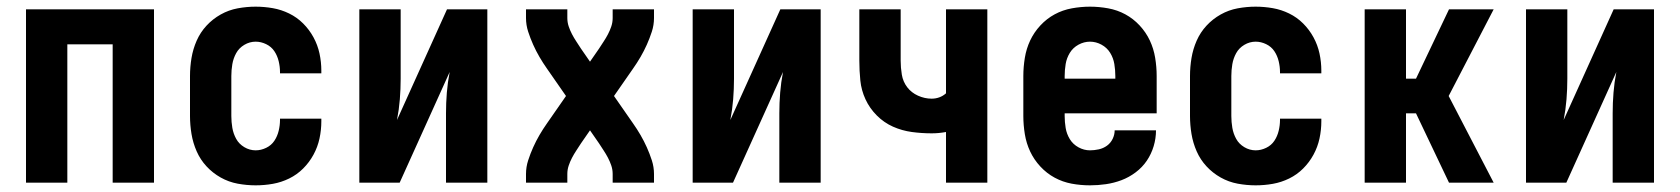

<svg xmlns="http://www.w3.org/2000/svg" viewBox="-20 -548 5040 576"><path d="M58 0V-520H442V0H318V-415H182V0Z M747 8Q720 8 693 3Q666 -2 642 -15.5Q618 -29 599.5 -49Q581 -69 570 -94Q559 -119 554.5 -146Q550 -173 550 -200V-320Q550 -347 554.5 -374Q559 -401 570 -426Q581 -451 599.5 -471Q618 -491 642 -504.5Q666 -518 693 -523Q720 -528 747 -528Q773 -528 798.5 -523.5Q824 -519 847.5 -507.5Q871 -496 889.5 -477.5Q908 -459 920.5 -436Q933 -413 938.5 -387.5Q944 -362 944 -336V-328H820V-332Q820 -348 816 -364.5Q812 -381 803 -394.5Q794 -408 778.5 -415.5Q763 -423 747 -423Q729 -423 713 -413.5Q697 -404 688.5 -388.5Q680 -373 677 -355.5Q674 -338 674 -320V-200Q674 -182 677 -164.5Q680 -147 688.5 -131.5Q697 -116 713 -106.5Q729 -97 747 -97Q763 -97 778.5 -104.5Q794 -112 803 -125.5Q812 -139 816 -155.5Q820 -172 820 -188V-192H944V-184Q944 -158 938.5 -132.5Q933 -107 920.5 -84Q908 -61 889.5 -42.5Q871 -24 847.5 -12.5Q824 -1 798.5 3.5Q773 8 747 8Z M1058 0V-520H1182V-312Q1182 -281 1179.5 -250Q1177 -219 1171 -188L1321 -520H1442V0H1318V-208Q1318 -239 1320.5 -270Q1323 -301 1329 -332L1179 0Z M1558 0V-26Q1558 -47 1564.5 -67Q1571 -87 1579.5 -106Q1588 -125 1598.5 -143Q1609 -161 1621 -178L1678 -260L1621 -342Q1609 -359 1598.5 -377Q1588 -395 1579.5 -414Q1571 -433 1564.5 -453Q1558 -473 1558 -494V-520H1682V-494Q1682 -481 1686 -469Q1690 -457 1696 -445.5Q1702 -434 1709 -423.5Q1716 -413 1723 -402L1750 -363L1777 -402Q1784 -413 1791 -423.5Q1798 -434 1804 -445.5Q1810 -457 1814 -469Q1818 -481 1818 -494V-520H1942V-494Q1942 -473 1935.5 -453Q1929 -433 1920.5 -414Q1912 -395 1901.5 -377Q1891 -359 1879 -342L1822 -260L1879 -178Q1891 -161 1901.5 -143Q1912 -125 1920.5 -106Q1929 -87 1935.5 -67Q1942 -47 1942 -26V0H1818V-26Q1818 -39 1814 -51Q1810 -63 1804 -74.5Q1798 -86 1791 -96.5Q1784 -107 1777 -118L1750 -157L1723 -118Q1716 -107 1709 -96.5Q1702 -86 1696 -74.5Q1690 -63 1686 -51Q1682 -39 1682 -26V0Z M2058 0V-520H2182V-312Q2182 -281 2179.5 -250Q2177 -219 2171 -188L2321 -520H2442V0H2318V-208Q2318 -239 2320.5 -270Q2323 -301 2329 -332L2179 0Z M2818 0V-152Q2807 -150 2796.5 -149Q2786 -148 2775 -148Q2745 -148 2715.5 -152Q2686 -156 2659 -168Q2632 -180 2610.5 -201.5Q2589 -223 2576.5 -250Q2564 -277 2561 -306.5Q2558 -336 2558 -366V-520H2682V-366Q2682 -345 2685.5 -324Q2689 -303 2701.5 -286.5Q2714 -270 2734 -261Q2754 -252 2775 -252Q2787 -252 2798 -256Q2809 -260 2818 -268V-520H2942V0Z M3250 8Q3222 8 3195 3Q3168 -2 3144 -15Q3120 -28 3101 -48.5Q3082 -69 3070.5 -93.5Q3059 -118 3054.5 -145.5Q3050 -173 3050 -200V-320Q3050 -347 3054.5 -374.5Q3059 -402 3070.5 -426.5Q3082 -451 3101 -471.5Q3120 -492 3144 -505Q3168 -518 3195.5 -523Q3223 -528 3250 -528Q3277 -528 3304.5 -523Q3332 -518 3356 -505Q3380 -492 3399 -471.5Q3418 -451 3429.5 -426.5Q3441 -402 3445.5 -374.5Q3450 -347 3450 -320V-208H3174V-200Q3174 -182 3177 -164Q3180 -146 3189.5 -130.5Q3199 -115 3215.5 -106Q3232 -97 3250 -97Q3263 -97 3276.5 -100Q3290 -103 3301 -111Q3312 -119 3318 -131.5Q3324 -144 3324 -157H3448Q3448 -133 3441 -109.5Q3434 -86 3420.5 -66Q3407 -46 3387 -31Q3367 -16 3344.5 -7.5Q3322 1 3298 4.5Q3274 8 3250 8ZM3174 -312H3326V-320Q3326 -338 3323 -356Q3320 -374 3310.5 -389.5Q3301 -405 3284.5 -414Q3268 -423 3250 -423Q3232 -423 3215.5 -414Q3199 -405 3189.5 -389.5Q3180 -374 3177 -356Q3174 -338 3174 -320Z M3747 8Q3720 8 3693 3Q3666 -2 3642 -15.5Q3618 -29 3599.5 -49Q3581 -69 3570 -94Q3559 -119 3554.5 -146Q3550 -173 3550 -200V-320Q3550 -347 3554.5 -374Q3559 -401 3570 -426Q3581 -451 3599.5 -471Q3618 -491 3642 -504.5Q3666 -518 3693 -523Q3720 -528 3747 -528Q3773 -528 3798.5 -523.5Q3824 -519 3847.5 -507.5Q3871 -496 3889.5 -477.5Q3908 -459 3920.5 -436Q3933 -413 3938.5 -387.5Q3944 -362 3944 -336V-328H3820V-332Q3820 -348 3816 -364.5Q3812 -381 3803 -394.5Q3794 -408 3778.5 -415.5Q3763 -423 3747 -423Q3729 -423 3713 -413.5Q3697 -404 3688.5 -388.5Q3680 -373 3677 -355.5Q3674 -338 3674 -320V-200Q3674 -182 3677 -164.5Q3680 -147 3688.5 -131.5Q3697 -116 3713 -106.5Q3729 -97 3747 -97Q3763 -97 3778.5 -104.5Q3794 -112 3803 -125.5Q3812 -139 3816 -155.5Q3820 -172 3820 -188V-192H3944V-184Q3944 -158 3938.5 -132.5Q3933 -107 3920.5 -84Q3908 -61 3889.5 -42.5Q3871 -24 3847.5 -12.5Q3824 -1 3798.5 3.5Q3773 8 3747 8Z M4327 0 4228 -208H4198V0H4074V-520H4198V-312H4228L4327 -520H4461L4326 -260L4461 0Z M4558 0V-520H4682V-312Q4682 -281 4679.5 -250Q4677 -219 4671 -188L4821 -520H4942V0H4818V-208Q4818 -239 4820.5 -270Q4823 -301 4829 -332L4679 0Z"/></svg>

Font: Iosevka Term Curly Extrabold
Style: Regular
Weight: 800
Designer: Belleve Invis
Foundry: Belleve Invis
Version: Version 32.3.0